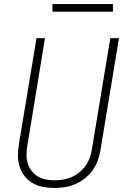

<svg xmlns="http://www.w3.org/2000/svg" viewBox="-20 -924 640 952"><path d="M249 8Q220 8 192 2.5Q164 -3 141 -16.5Q118 -30 101.5 -51.5Q85 -73 77 -99Q69 -125 69 -153.5Q69 -182 74 -211L161 -735H203L116 -204Q112 -182 111.5 -159.5Q111 -137 117 -116.5Q123 -96 135.5 -78.5Q148 -61 166 -50Q184 -39 205.5 -34.5Q227 -30 249 -30Q271 -30 292.5 -33.5Q314 -37 335 -46Q356 -55 374 -70Q392 -85 405 -103.5Q418 -122 425.5 -143Q433 -164 436 -186L527 -735H570L478 -179Q474 -153 464.5 -127.5Q455 -102 439 -79.5Q423 -57 400.5 -39.5Q378 -22 353 -11Q328 0 301 4Q274 8 249 8ZM540 -866H240V-904H540Z"/></svg>

Font: Iosevka Curly XLtExObl
Style: Regular
Weight: 200
Width: 7
Italic angle: -9°
Monospace: yes
Designer: Belleve Invis
Foundry: Belleve Invis
Version: Version 11.0.1; ttfautohint (v1.8.3)